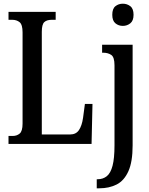

<svg xmlns="http://www.w3.org/2000/svg" viewBox="-20 -778 807 1038"><path d="M26 0V-43H49Q71 -43 86.5 -56Q102 -69 102 -110V-603Q102 -645 86 -658Q70 -671 46 -671H26V-714H281V-671H260Q233 -671 219.5 -658.5Q206 -646 206 -606V-51H359Q391 -51 407 -75Q423 -99 429 -141L439 -216H480L475 0ZM644 -638Q621 -638 604 -652Q587 -666 587 -698Q587 -731 604 -744.5Q621 -758 644 -758Q667 -758 684.5 -744.5Q702 -731 702 -698Q702 -666 684.5 -652Q667 -638 644 -638ZM503 240V191H508Q537 191 557.5 174.5Q578 158 588.5 118Q599 78 599 8V-425Q599 -469 581.5 -481Q564 -493 538 -493H532V-536H697V8Q697 97 674 148Q651 199 610.5 219.5Q570 240 517 240Z"/></svg>

Font: Noto Serif ExtraCondensed Medium
Style: Regular
Weight: 500
Width: 2
Designer: Monotype Design Team
Foundry: Monotype Imaging Inc.
Version: Version 2.015